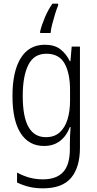

<svg xmlns="http://www.w3.org/2000/svg" viewBox="-20 -786 529 1047"><path d="M225 -542Q277 -542 309 -517.5Q341 -493 361 -452H364L371 -532H416V19Q416 126 368 183.5Q320 241 214 241Q172 241 137.5 232.5Q103 224 73 209V155Q106 173 140.5 182.5Q175 192 214 192Q288 192 324.5 152Q361 112 361 27V-4Q361 -24 362 -46Q363 -68 365 -93H361Q343 -45 307.5 -17.5Q272 10 220 10Q138 10 93 -59Q48 -128 48 -263Q48 -396 93 -469Q138 -542 225 -542ZM233 -493Q165 -493 134.5 -432Q104 -371 104 -263Q104 -149 135.5 -93.5Q167 -38 230 -38Q277 -38 306 -64.5Q335 -91 348.5 -136Q362 -181 362 -237V-294Q362 -387 332 -440Q302 -493 233 -493ZM297 -756Q289 -738 280.5 -710Q272 -682 264.5 -653.5Q257 -625 256 -606H199V-615Q207 -649 225 -691.5Q243 -734 266 -766H297Z"/></svg>

Font: Noto Sans Lao Condensed Light
Style: Regular
Weight: 300
Width: 3
Designer: Monotype Design Team
Foundry: Monotype Imaging Inc.
Version: Version 2.003; ttfautohint (v1.8.4.7-5d5b)